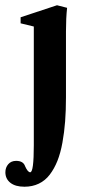

<svg xmlns="http://www.w3.org/2000/svg" viewBox="-62 -459 325 732"><path d="M31.2 252.9Q-3.4 252.9 -22.5 237.8Q-41.5 222.7 -41.5 197.8Q-41.5 179.7 -30.5 167Q-19.5 154.3 -0.5 154.3Q26.9 154.3 33.7 174.8Q43.9 197.8 53.2 197.8Q66.9 197.8 66.9 94.7V-357.9L16.6 -370.1V-393.1L155.3 -439L193.8 -429.2Q189.5 -390.6 189.5 -339.4V-87.9Q189.5 -38.1 186.3 3.7Q183.1 45.4 176 84.7Q168.9 124 157 154.1Q145 184.1 127.7 206.8Q110.4 229.5 85.9 241.2Q61.5 252.9 31.2 252.9Z"/></svg>

Font: Elstob 14pt
Style: Bold
Weight: 700
Designer: Peter S. Baker
Version: Version 1.015